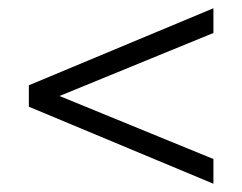

<svg xmlns="http://www.w3.org/2000/svg" viewBox="-20 -583 588 466"><path d="M50 -324V-376L498 -563V-503L122 -349ZM498 -137 50 -324V-376L122 -351L498 -197Z"/></svg>

Font: Fustat Light
Style: Regular
Weight: 300
Designer: Mohamed Gaber, Khaled Hosny, Laura Garcia Mut
Foundry: Kief Type Foundry, Alif Type Foundry, Hard Type Foundry
Version: Version 1.007